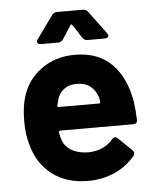

<svg xmlns="http://www.w3.org/2000/svg" viewBox="-52 -752 651 804"><g transform="rotate(-5 273.5 -350.0)"><path d="M401 -157Q407 -164 414 -164Q420 -164 425 -159L482 -104Q488 -98 488 -92Q488 -85 484 -80Q451 -39 399.5 -15.5Q348 8 287 8Q195 8 134.5 -39Q74 -86 53 -168Q41 -212 41 -261Q41 -319 52 -359Q72 -433 132.5 -478Q193 -523 276 -523Q374 -523 431.5 -465Q489 -407 506 -302Q510 -269 512 -229Q512 -212 495 -212H188Q182 -212 182 -206Q185 -185 189 -175Q199 -144 228.5 -127.5Q258 -111 300 -111Q366 -114 401 -157ZM191 -342Q186 -323 185 -317Q184 -311 190 -311H360Q365 -311 365 -315Q365 -326 361 -338Q352 -367 330 -384Q308 -401 274 -401Q242 -401 220.5 -385.5Q199 -370 191 -342ZM123 -591Q123 -596 127 -601L197 -698Q204 -708 218 -708H326Q340 -708 347 -698L419 -601Q423 -596 423 -591Q423 -586 419 -583Q415 -580 408 -580H334Q322 -580 314 -591L277 -648Q275 -651 272.5 -651Q270 -651 269 -648L232 -591Q224 -580 212 -580H138Q131 -580 127 -583Q123 -586 123 -591Z"/></g></svg>

Font: Barlow
Style: Bold
Weight: 700
Designer: Jeremy Tribby
Foundry: Jeremy Tribby
Version: Version 1.101 August 23, 2024